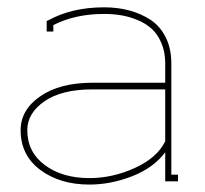

<svg xmlns="http://www.w3.org/2000/svg" viewBox="-20 -493 557 522"><path d="M429.2 -108.9V-250H231.9Q147.9 -250 101.1 -217.8Q54.2 -185.5 54.2 -139.2Q54.2 -79.6 101.8 -44.2Q149.4 -8.8 223.1 -8.8Q286.1 -8.8 346.7 -36.4Q407.2 -64 429.2 -108.9ZM106.9 -430.2V-436L111.8 -438Q175.8 -473.1 263.2 -473.1Q299.3 -473.1 330.8 -464.8Q362.3 -456.5 388.7 -439.5Q415 -422.4 430.4 -391.8Q445.8 -361.3 445.8 -320.8V-18.1H463.9V0H429.2V-79.1Q397.5 -36.6 339.4 -13.9Q281.2 8.8 223.1 8.8Q143.1 8.8 89.6 -31Q36.1 -70.8 36.1 -139.2Q36.1 -194.3 89.4 -231.2Q142.6 -268.1 231.9 -268.1H429.2V-320.8Q429.2 -351.6 418.9 -375.7Q408.7 -399.9 392.6 -414.6Q376.5 -429.2 354 -438.5Q331.5 -447.8 309.6 -451.4Q287.6 -455.1 263.2 -455.1Q184.1 -455.1 125 -424.8V-407.2H106.9Z"/></svg>

Font: Rawengulk
Style: Light
Weight: 300
Version: Version 0.92